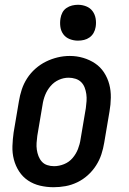

<svg xmlns="http://www.w3.org/2000/svg" viewBox="-20 -775 540 803"><path d="M204 8Q175 8 147.5 1.5Q120 -5 97.5 -20Q75 -35 60 -58Q45 -81 38 -108Q31 -135 32 -164Q33 -193 37 -221L59 -351Q63 -376 71 -400.5Q79 -425 93.5 -447.5Q108 -470 128.5 -488Q149 -506 172.5 -517.5Q196 -529 221 -535Q246 -541 272 -541Q301 -541 328 -533Q355 -525 377.5 -510Q400 -495 415 -472Q430 -449 437 -422.5Q444 -396 443.5 -366.5Q443 -337 438 -309L416 -179Q412 -154 404 -129.5Q396 -105 381.5 -82.5Q367 -60 347 -42Q327 -24 303 -12.5Q279 -1 254 3.5Q229 8 204 8ZM206 -80Q227 -80 248 -88.5Q269 -97 283.5 -114Q298 -131 306 -151.5Q314 -172 317 -193L339 -323Q341 -338 342 -352.5Q343 -367 341 -381.5Q339 -396 334 -409Q329 -422 319.5 -431.5Q310 -441 296 -445.5Q282 -450 267 -450Q246 -450 226 -441Q206 -432 191.5 -415Q177 -398 169 -378Q161 -358 158 -337L136 -207Q134 -192 133 -177.5Q132 -163 134 -149Q136 -135 141 -122Q146 -109 155 -99Q164 -89 177.5 -84.5Q191 -80 206 -80ZM306 -605Q288 -605 271.5 -611.5Q255 -618 245 -631.5Q235 -645 232.5 -662.5Q230 -680 233 -698Q235 -711 241 -722.5Q247 -734 258 -741.5Q269 -749 281.5 -752Q294 -755 306 -755Q324 -755 340.5 -748.5Q357 -742 367 -728.5Q377 -715 380 -697.5Q383 -680 380 -662Q378 -649 371.5 -637.5Q365 -626 354.5 -618.5Q344 -611 331.5 -608Q319 -605 306 -605Z"/></svg>

Font: Iosevka Slab Semibold Oblique
Style: Regular
Weight: 600
Italic angle: -9°
Monospace: yes
Designer: Belleve Invis
Foundry: Belleve Invis
Version: Version 11.1.1; ttfautohint (v1.8.3)